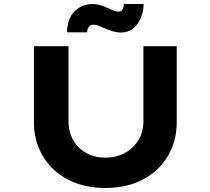

<svg xmlns="http://www.w3.org/2000/svg" viewBox="-20 -930 1048 956"><path d="M505 6Q398 6 318 -36Q238 -78 193.5 -152.5Q149 -227 149 -322V-700H321V-327Q321 -274 344.5 -232.5Q368 -191 410 -168Q452 -145 504 -145Q559 -145 601.5 -168Q644 -191 669 -232.5Q694 -274 694 -327V-700H860V-322Q860 -227 815.5 -152.5Q771 -78 691 -36Q611 6 505 6ZM582 -768Q562 -768 542 -774Q522 -780 498 -790Q480 -799 467.5 -803Q455 -807 445 -807Q431 -807 422.5 -797Q414 -787 414 -769H314Q314 -835 350.5 -872.5Q387 -910 442 -910Q460 -910 477.5 -905Q495 -900 522 -888Q538 -880 549 -876Q560 -872 569 -872Q582 -872 589.5 -882.5Q597 -893 596 -910H695Q695 -872 680.5 -839Q666 -806 641 -787Q616 -768 582 -768Z"/></svg>

Font: Lexend Tera
Style: Bold
Weight: 700
Designer: Bonnie Shaver-Troup, Thomas Jockin
Foundry: Lexend
Version: Version 1.007